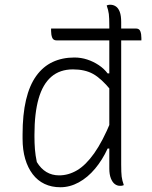

<svg xmlns="http://www.w3.org/2000/svg" viewBox="-20 -778 640 808"><path d="M195 -658H552Q566 -658 570.5 -646.5Q575 -635 575 -618Q575 -616 575 -613Q575 -610 575 -608H218Q204 -608 199.5 -620Q195 -632 195 -648Q195 -650 195 -653Q195 -656 195 -658ZM293 -536Q321 -536 347 -527.5Q373 -519 395.5 -504Q418 -489 433 -469H447V-398Q406 -448 371.5 -467Q337 -486 287 -486Q232 -486 196 -455Q160 -424 142.5 -363Q125 -302 125 -211V-202Q125 -176 127 -150Q129 -124 135 -96Q152 -68 175.5 -54Q199 -40 229 -40Q268 -40 304.5 -61.5Q341 -83 376.5 -133Q412 -183 447 -268V-153H433Q411 -105 380 -68Q349 -31 311.5 -10.5Q274 10 234 10Q197 10 167.5 -4Q138 -18 117.5 -45Q97 -72 86 -109.5Q75 -147 75 -195V-212Q75 -296 89.5 -357.5Q104 -419 132.5 -458.5Q161 -498 201.5 -517Q242 -536 293 -536ZM445 -758Q457 -758 467.5 -751Q478 -744 484 -728Q490 -712 490 -685Q490 -610 490 -535.5Q490 -461 490 -385.5Q490 -310 490 -235.5Q490 -161 490 -86Q490 -51 492 -35Q494 -19 501 1Q499 2 497 2.5Q495 3 493 3.5Q491 4 489 4Q487 4 485 4Q473 4 463 -3.5Q453 -11 446.5 -27.5Q440 -44 440 -69Q440 -144 440 -218.5Q440 -293 440 -368.5Q440 -444 440 -518.5Q440 -593 440 -668Q440 -703 438 -719Q436 -735 429 -755Q431 -756 433 -756.5Q435 -757 437 -757.5Q439 -758 441 -758Q443 -758 445 -758Z"/></svg>

Font: Recursive Casual Light
Style: Regular
Weight: 300
Version: Version 1.047